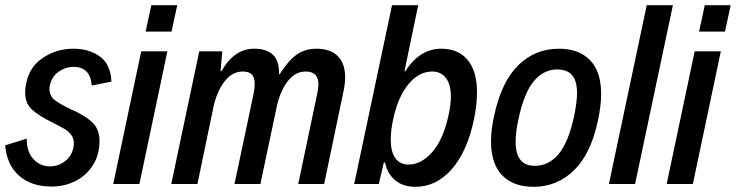

<svg xmlns="http://www.w3.org/2000/svg" viewBox="-30 -710 2840 741"><path d="M-10 -149 73 -175Q73 -124 99 -96Q125 -68 162 -68Q196 -68 222 -88.5Q248 -109 254 -144Q255 -149 255 -158Q255 -177 244 -190.5Q233 -204 219.5 -212Q206 -220 171 -238Q120 -263 93.5 -287Q67 -311 67 -354Q67 -361 69 -377Q79 -448 133 -485Q187 -522 253 -522Q314 -522 355.5 -492Q397 -462 400 -395L324 -380Q321 -418 302.5 -435Q284 -452 255 -452Q223 -452 196 -433Q169 -414 162 -378Q161 -374 161 -367Q161 -340 181 -324Q201 -308 246 -287Q299 -264 326.5 -237.5Q354 -211 354 -166Q354 -114 329.5 -74Q305 -34 262.5 -12Q220 10 169 10Q91 10 43.5 -32Q-4 -74 -10 -149Z M554 -690H654L632 -588H532ZM515 -512H616L508 0H407Z M739 -512H828L821 -435L825 -436Q874 -522 951 -522Q997 -522 1022.5 -499.5Q1048 -477 1047 -422L1051 -426Q1083 -477 1115.5 -499.5Q1148 -522 1191 -522Q1245 -522 1273.5 -493.5Q1302 -465 1302 -412Q1302 -388 1296 -359L1221 0H1121L1195 -352Q1199 -376 1199 -384Q1199 -434 1150 -434Q1109 -434 1080 -396Q1051 -358 1038 -298L975 0H875L947 -340Q953 -367 953 -386Q953 -411 942 -422.5Q931 -434 907 -434Q866 -434 836.5 -395.5Q807 -357 794 -298L732 0H631Z M1811 -353Q1811 -307 1799 -248Q1773 -125 1713.5 -57Q1654 11 1573 11Q1526 11 1495.5 -14Q1465 -39 1456 -83L1451 -82L1432 0H1337L1483 -690H1584L1531 -435H1534Q1590 -522 1673 -522Q1739 -522 1775 -478.5Q1811 -435 1811 -353ZM1710 -336Q1710 -385 1690.5 -409.5Q1671 -434 1638 -434Q1586 -434 1545.5 -384Q1505 -334 1487 -248Q1478 -205 1478 -171Q1478 -125 1495.5 -100Q1513 -75 1547 -75Q1596 -75 1638.5 -123.5Q1681 -172 1701 -265Q1710 -306 1710 -336Z M1865 -165Q1865 -209 1877 -263Q1905 -394 1970 -458Q2035 -522 2127 -522Q2204 -522 2247 -478Q2290 -434 2290 -347Q2290 -303 2278 -246Q2251 -117 2185.5 -53Q2120 11 2029 11Q1951 11 1908 -33.5Q1865 -78 1865 -165ZM2186 -263Q2197 -318 2197 -350Q2197 -399 2177.5 -420.5Q2158 -442 2121 -442Q2068 -442 2030 -396.5Q1992 -351 1970 -246Q1960 -199 1960 -162Q1960 -70 2034 -70Q2088 -70 2126 -115.5Q2164 -161 2186 -263Z M2466 -690H2567L2421 0H2320Z M2690 -690H2790L2768 -588H2668ZM2651 -512H2752L2644 0H2543Z"/></svg>

Font: Decalotype Medium Italic
Style: Regular
Weight: 500
Italic angle: -12°
Designer: Alfredo Marco Pradil
Foundry: Alfredo Marco Pradil
Version: Version 1.0